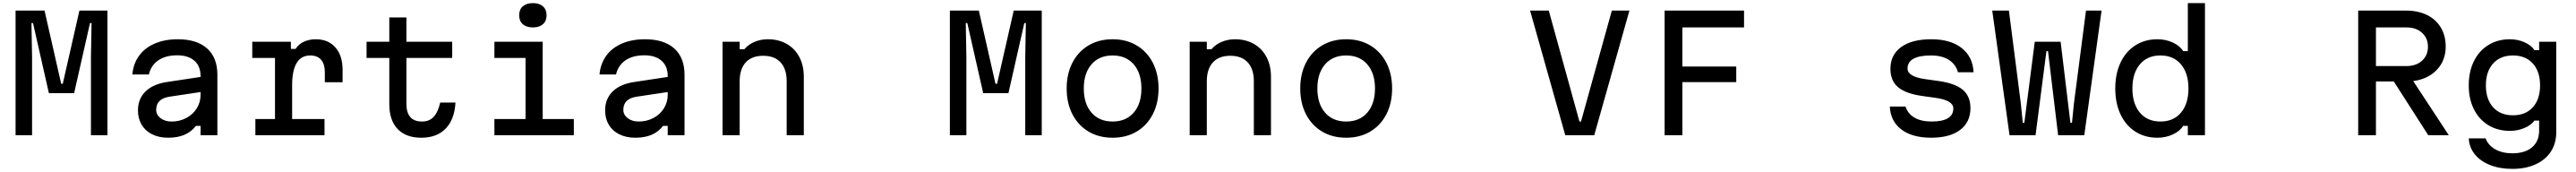

<svg xmlns="http://www.w3.org/2000/svg" viewBox="-20 -868 16540 1104"><path d="M80 -800H266L373 -330H383L490 -800H670V0H564V-500L568 -720H558L456 -270H294L192 -720H182L186 -500V0H80Z M1280 -279 1066 -247Q1024 -240 1003.5 -219Q983 -198 983 -163Q983 -131 1011 -109.5Q1039 -88 1082 -88Q1133 -88 1176 -110.5Q1219 -133 1243.5 -172.5Q1268 -212 1268 -259V-380Q1268 -443 1228.5 -478Q1189 -513 1118 -513Q1044 -513 997 -481Q950 -449 936 -390H830Q836 -459 873 -510Q910 -561 974 -588.5Q1038 -616 1122 -616Q1244 -616 1310 -557Q1376 -498 1376 -388V0H1268V-60H1238Q1209 -22 1165 -3Q1121 16 1060 16Q1001 16 957 -6Q913 -28 889.5 -67.5Q866 -107 866 -160Q866 -234 915 -281.5Q964 -329 1055 -342L1280 -376Z M1848 -600V-554H1878Q1897 -584 1931 -600Q1965 -616 2008 -616Q2088 -616 2134 -563.5Q2180 -511 2180 -420V-340H2066V-404Q2066 -457 2042 -484.5Q2018 -512 1972 -512Q1914 -512 1885 -463.5Q1856 -415 1856 -320V-104H2064V0H1620V-104H1746V-496H1600V-600Z M2590 -600H2884V-496H2590V-200Q2590 -145 2615 -116.5Q2640 -88 2690 -88Q2737 -88 2765 -118Q2793 -148 2807 -210H2905Q2899 -101 2842 -42.5Q2785 16 2686 16Q2587 16 2533.5 -40Q2480 -96 2480 -200V-496H2334V-600H2480V-756H2590Z M3465 -600V-104H3665V0H3155V-104H3355V-496H3155V-600ZM3314 -770Q3314 -807 3337.5 -827.5Q3361 -848 3402 -848Q3443 -848 3466.5 -827.5Q3490 -807 3490 -770Q3490 -733 3466.5 -712.5Q3443 -692 3402 -692Q3361 -692 3337.5 -712.5Q3314 -733 3314 -770Z M4280 -279 4066 -247Q4024 -240 4003.5 -219Q3983 -198 3983 -163Q3983 -131 4011 -109.5Q4039 -88 4082 -88Q4133 -88 4176 -110.5Q4219 -133 4243.5 -172.5Q4268 -212 4268 -259V-380Q4268 -443 4228.5 -478Q4189 -513 4118 -513Q4044 -513 3997 -481Q3950 -449 3936 -390H3830Q3836 -459 3873 -510Q3910 -561 3974 -588.5Q4038 -616 4122 -616Q4244 -616 4310 -557Q4376 -498 4376 -388V0H4268V-60H4238Q4209 -22 4165 -3Q4121 16 4060 16Q4001 16 3957 -6Q3913 -28 3889.5 -67.5Q3866 -107 3866 -160Q3866 -234 3915 -281.5Q3964 -329 4055 -342L4280 -376Z M4620 -600H4730V-552H4760Q4785 -582 4825 -599Q4865 -616 4911 -616Q4980 -616 5032.5 -586Q5085 -556 5113.5 -501.5Q5142 -447 5142 -376V0H5032V-346Q5032 -425 4993 -467.5Q4954 -510 4881 -510Q4808 -510 4769 -467.5Q4730 -425 4730 -346V0H4620Z M6080 -800H6266L6373 -330H6383L6490 -800H6670V0H6564V-500L6568 -720H6558L6456 -270H6294L6192 -720H6182L6186 -500V0H6080Z M6830 -300Q6830 -394 6867 -465.5Q6904 -537 6970.5 -576.5Q7037 -616 7125 -616Q7213 -616 7279.5 -576.5Q7346 -537 7383 -465.5Q7420 -394 7420 -300Q7420 -206 7383 -134.5Q7346 -63 7279.5 -23.5Q7213 16 7125 16Q7037 16 6970.5 -23.5Q6904 -63 6867 -134.5Q6830 -206 6830 -300ZM7310 -300Q7310 -398 7260.5 -455Q7211 -512 7125 -512Q7039 -512 6989.5 -455Q6940 -398 6940 -300Q6940 -202 6989.5 -145Q7039 -88 7125 -88Q7211 -88 7260.5 -145Q7310 -202 7310 -300Z M7620 -600H7730V-552H7760Q7785 -582 7825 -599Q7865 -616 7911 -616Q7980 -616 8032.5 -586Q8085 -556 8113.5 -501.5Q8142 -447 8142 -376V0H8032V-346Q8032 -425 7993 -467.5Q7954 -510 7881 -510Q7808 -510 7769 -467.5Q7730 -425 7730 -346V0H7620Z M8330 -300Q8330 -394 8367 -465.5Q8404 -537 8470.5 -576.5Q8537 -616 8625 -616Q8713 -616 8779.5 -576.5Q8846 -537 8883 -465.5Q8920 -394 8920 -300Q8920 -206 8883 -134.5Q8846 -63 8779.5 -23.5Q8713 16 8625 16Q8537 16 8470.5 -23.5Q8404 -63 8367 -134.5Q8330 -206 8330 -300ZM8810 -300Q8810 -398 8760.5 -455Q8711 -512 8625 -512Q8539 -512 8489.5 -455Q8440 -398 8440 -300Q8440 -202 8489.5 -145Q8539 -88 8625 -88Q8711 -88 8760.5 -145Q8810 -202 8810 -300Z M10123 -88H10133L10331 -800H10444L10218 0H10032L9806 -800H9926Z M10670 -800H11180V-692H10784V-441H11130V-341H10784V0H10670Z M12384 -88Q12454 -88 12489 -109Q12524 -130 12524 -172Q12524 -198 12495.5 -215Q12467 -232 12410 -240L12324 -252Q12218 -267 12169 -308.5Q12120 -350 12120 -426Q12120 -516 12189 -566Q12258 -616 12382 -616Q12506 -616 12577.5 -560Q12649 -504 12654 -404H12554Q12539 -456 12495 -484Q12451 -512 12380 -512Q12306 -512 12268 -491Q12230 -470 12230 -428Q12230 -402 12258.5 -385Q12287 -368 12344 -360L12430 -348Q12536 -333 12585 -291.5Q12634 -250 12634 -174Q12634 -84 12567.5 -34Q12501 16 12382 16Q12261 16 12191 -36.5Q12121 -89 12116 -184H12217Q12232 -138 12274.5 -113Q12317 -88 12384 -88Z M12958 -200 12970 -80H12980L13047 -600H13213L13276 -80H13286L13298 -200L13376 -800H13476L13365 0H13197L13132 -540H13122L13052 0H12885L12774 -800H12881Z M13564 -300Q13564 -394 13597.5 -465.5Q13631 -537 13692.5 -576.5Q13754 -616 13834 -616Q13888 -616 13933.5 -595Q13979 -574 14000 -540H14030V-848H14140V0H14030V-60H14000Q13979 -26 13933.5 -5Q13888 16 13834 16Q13754 16 13692.5 -23.5Q13631 -63 13597.5 -134.5Q13564 -206 13564 -300ZM14034 -300Q14034 -398 13986 -455Q13938 -512 13854 -512Q13770 -512 13722 -455Q13674 -398 13674 -300Q13674 -202 13722 -145Q13770 -88 13854 -88Q13938 -88 13986 -145Q14034 -202 14034 -300Z M15124 -800H15432Q15508 -800 15565.5 -772Q15623 -744 15654.5 -691.5Q15686 -639 15686 -569Q15686 -503 15654 -452Q15622 -401 15564.5 -373Q15507 -345 15432 -345H15238V0H15124ZM15340 -365H15466L15706 0H15574ZM15572 -568Q15572 -623 15534 -657.5Q15496 -692 15434 -692H15238V-444H15434Q15496 -444 15534 -478.5Q15572 -513 15572 -568Z M16114 216Q16034 216 15971.5 191.5Q15909 167 15873 122.5Q15837 78 15834 20H15942Q15959 65 16004.5 90.5Q16050 116 16114 116Q16195 116 16240.5 77.5Q16286 39 16286 -30V-94H16256Q16234 -64 16190.5 -46Q16147 -28 16098 -28Q16020 -28 15960 -64.5Q15900 -101 15867 -167Q15834 -233 15834 -320Q15834 -408 15867 -475Q15900 -542 15960 -579Q16020 -616 16098 -616Q16148 -616 16191.5 -597Q16235 -578 16256 -546H16286V-600H16396V-20Q16396 51 16362 104Q16328 157 16264 186.5Q16200 216 16114 216ZM16118 -128Q16199 -128 16245.5 -179.5Q16292 -231 16292 -320Q16292 -409 16245.5 -460.5Q16199 -512 16118 -512Q16037 -512 15990.5 -460.5Q15944 -409 15944 -320Q15944 -231 15990.5 -179.5Q16037 -128 16118 -128Z"/></svg>

Font: Martian Mono VF sWd Rg
Style: Regular
Weight: 400
Width: 6
Monospace: yes
Designer: Roman Shamin
Foundry: Evil Martians
Version: Version 1.100